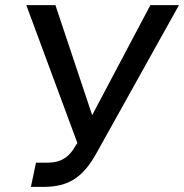

<svg xmlns="http://www.w3.org/2000/svg" viewBox="-20 -730 721 752"><path d="M101 2H149C251 2 306 -36 360 -134L681 -710H569L341 -279L197 -710H83L283 -170L277 -161C252 -114 217 -93 169 -93H121Z"/></svg>

Font: FIGSv2-sans-serif SmBold Italic
Style: Regular
Weight: 600
Italic angle: -12°
Designer: Matt McInerney, Pablo Impallari, Rodrigo Fuenzalida
Foundry: Matt McInerney, Pablo Impallari, Rodrigo Fuenzalida
Version: Version 4.020;hotconv 1.0.109;makeotfexe 2.5.65596